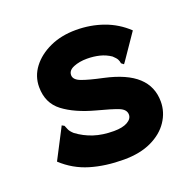

<svg xmlns="http://www.w3.org/2000/svg" viewBox="-95 -578 690 686"><g transform="rotate(-20 250.0 -235.0)"><path d="M265 12Q195 12 138 -5Q81 -22 37 -63L93 -171L97 -179L106 -174Q109 -167 112.5 -158.5Q116 -150 128 -139Q156 -118 189.5 -107Q223 -96 266 -96Q299 -96 317.5 -106.5Q336 -117 336 -133Q336 -153 310.5 -163Q285 -173 231 -187Q156 -207 112 -240.5Q68 -274 68 -335Q68 -376 93 -409Q118 -442 161.5 -462Q205 -482 261 -482Q316 -482 365 -464.5Q414 -447 452 -411L387 -316L381 -308L372 -315Q371 -323 367.5 -330Q364 -337 352 -348Q333 -361 310.5 -366.5Q288 -372 263 -372Q234 -372 212 -363Q190 -354 190 -336Q190 -318 217 -308Q244 -298 296 -287Q379 -269 419 -232Q459 -195 459 -138Q459 -98 436 -63.5Q413 -29 369.5 -8.5Q326 12 265 12Z"/></g></svg>

Font: Inconsolata Black
Style: Regular
Weight: 900
Monospace: yes
Designer: Raph Levien, Cyreal, Brenton Simpson
Foundry: Raph Levien, Cyreal, Google
Version: Version 3.001; ttfautohint (v1.8.2.53-6de2)